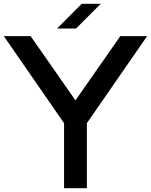

<svg xmlns="http://www.w3.org/2000/svg" viewBox="-20 -990 794 1010"><path d="M510 -970 380 -840H280L410 -970ZM754 -800 437 -342V0H317V-342L0 -800H141L377 -462L613 -800Z"/></svg>

Font: Gauge Heavy
Style: Heavy
Weight: 900
Designer: Daniel Pimley
Foundry: Daniel Pimley
Version: Version 2.0